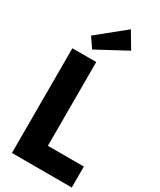

<svg xmlns="http://www.w3.org/2000/svg" viewBox="-253 -1112 990 1191"><g transform="rotate(30 242.0 -516.5)"><path d="M482.7 0V-150H225V-750H54.1V0ZM115 -875.9 164.1 -804.5 377.3 -919.1 309.5 -1033.2Z"/></g></svg>

Font: Spartan MB ExtBd
Style: Regular
Weight: 800
Designer: Matt Bailey, Mirko Velimirovic
Foundry: Matt Bailey
Version: Version 1.005